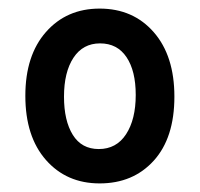

<svg xmlns="http://www.w3.org/2000/svg" viewBox="-20 -544 465 447"><path d="M212 -117Q135 -117 87 -171.5Q39 -226 39 -321Q39 -415 87 -469.5Q135 -524 212 -524Q290 -524 338 -469Q386 -414 386 -319Q386 -223 338 -170Q290 -117 212 -117ZM210 -197Q251 -197 273.5 -231.5Q296 -266 296 -323Q296 -379 274.5 -411Q253 -443 213 -443Q173 -443 151 -409.5Q129 -376 129 -319Q129 -263 149.5 -230Q170 -197 210 -197Z"/></svg>

Font: Noto Sans ExtraCondensed Medium
Style: Italic
Weight: 500
Width: 2
Italic angle: -12°
Designer: Monotype Design Team
Foundry: Monotype Imaging Inc.
Version: Version 2.013; ttfautohint (v1.8.4.7-5d5b)